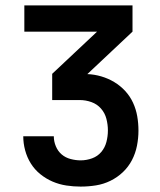

<svg xmlns="http://www.w3.org/2000/svg" viewBox="-20 -690 590 710"><path d="M278 0Q252 0 225.5 -4Q199 -8 174.5 -18.5Q150 -29 129 -46Q108 -63 94 -85.5Q80 -108 73 -134Q66 -160 66 -186H179Q179 -167 186.5 -149Q194 -131 208 -119Q222 -107 241 -102Q260 -97 278 -97Q300 -97 320.5 -104.5Q341 -112 354.5 -128Q368 -144 373.5 -165Q379 -186 379 -208Q379 -229 373.5 -250.5Q368 -272 353.5 -288.5Q339 -305 318 -312.5Q297 -320 275 -320H173V-417L339 -573H70V-670H470V-573L303 -416Q329 -415 354.5 -407.5Q380 -400 402.5 -386.5Q425 -373 443 -353.5Q461 -334 472 -310Q483 -286 487.5 -260Q492 -234 492 -207Q492 -179 486.5 -151Q481 -123 468 -98Q455 -73 434.5 -53.5Q414 -34 388.5 -21.5Q363 -9 335 -4.5Q307 0 278 0Z"/></svg>

Font: Lode Term
Style: Bold
Weight: 700
Monospace: yes
Designer: Belleve Invis
Foundry: Belleve Invis
Version: Version 29.2.0